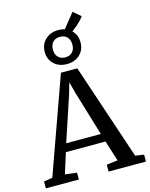

<svg xmlns="http://www.w3.org/2000/svg" viewBox="-168 -1234 1038 1333"><g transform="rotate(-15 351.0 -568.0)"><path d="M53.5 -59.5 300 -748.5H417.5L648.5 -59L710.5 -49.5V0H442V-49.5L522 -59L475.5 -207H190.5L144 -59.5L228.5 -49.5V0H-8.5L-9 -49.5ZM457.5 -266 360.5 -588 339 -669 315 -586 208.5 -266ZM356.5 -795.5Q299.5 -795.5 264 -829.5Q228.5 -863.5 228.5 -917.5Q229 -971.5 265.5 -1005.5Q302 -1039.5 359.5 -1039.5Q384.5 -1039.5 404 -1032.5L487 -1136L540.5 -1090.5Q534 -1079.5 519.5 -1064.2Q505 -1049 486.8 -1033.2Q468.5 -1017.5 451 -1004.5Q486.5 -971 486 -917.5Q486 -863.5 450 -829.5Q414 -795.5 356.5 -795.5ZM357.5 -843.5Q389.5 -843.5 408.5 -863Q427.5 -882.5 427.5 -916.5Q427.5 -951 408.8 -971Q390 -991 358 -991Q325.5 -991 306.5 -971.5Q287.5 -952 287.5 -917.5Q287.5 -883.5 306.2 -863.5Q325 -843.5 357.5 -843.5Z"/></g></svg>

Font: Merriweather 24pt Medium
Style: Regular
Weight: 500
Designer: Eben Sorkin
Foundry: Eben Sorkin
Version: Version 2.100